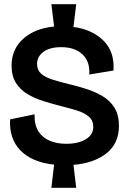

<svg xmlns="http://www.w3.org/2000/svg" viewBox="-20 -785 607 912"><path d="M224 107 237 -3Q133 -14 78 -69.5Q23 -125 28 -218L144 -242Q143 -190 163.5 -159.5Q184 -129 218.5 -115.5Q253 -102 294 -102Q352 -102 387.5 -123.5Q423 -145 423 -182Q423 -213 402 -231Q381 -249 346 -260Q311 -271 270 -281Q227 -292 185.5 -305Q144 -318 110 -338.5Q76 -359 55.5 -391.5Q35 -424 35 -473Q35 -551 90 -600.5Q145 -650 237 -659L224 -765H342L329 -657Q418 -645 471.5 -592Q525 -539 519 -450L404 -431Q408 -493 371.5 -527Q335 -561 271 -561Q216 -561 186 -538.5Q156 -516 156 -481Q156 -452 175.5 -435Q195 -418 229 -407Q263 -396 305 -386Q348 -376 390 -362.5Q432 -349 467.5 -328Q503 -307 524 -273Q545 -239 545 -187Q545 -104 486 -57Q427 -10 329 -2L342 107Z"/></svg>

Font: Bricolage Grotesque 96pt SemiBold
Style: Regular
Weight: 600
Designer: Mathieu Triay
Foundry: Atelier Triay
Version: Version 1.001; ttfautohint (v1.8.4.7-5d5b);gftools[0.9.33.de